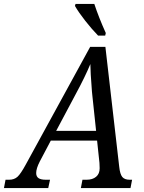

<svg xmlns="http://www.w3.org/2000/svg" viewBox="-70 -951 730 971"><path d="M598 -42 590 0H339L347 -42H368Q398 -42 416 -57Q434 -72 434 -100L433 -127L421 -240H187L131 -134Q113 -99 113 -76Q113 -58 125 -50Q137 -42 162 -42H183L174 0H-50L-42 -42H-24Q2 -42 18.5 -57Q35 -72 61 -120L386 -714H463L533 -107Q537 -70 548.5 -56Q560 -42 586 -42ZM416 -289 397 -468 395 -488Q387 -590 387 -627Q360 -562 314 -477L214 -289ZM309 -921 312 -931H407Q429 -864 465 -784L462 -771H426Q394 -804 361 -846Q328 -888 309 -921Z"/></svg>

Font: Noto Serif Narrow
Style: Italic
Weight: 400
Width: 4
Italic angle: -12°
Designer: Monotype Design Team
Foundry: Monotype Imaging Inc.
Version: Version 1.001